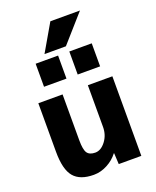

<svg xmlns="http://www.w3.org/2000/svg" viewBox="-174 -1067 958 1178"><g transform="rotate(-20 304.5 -478.5)"><path d="M60.5 -203.1V-519.5H218.8V-219.7Q218.8 -158.2 233.9 -136.7Q249 -115.2 286.1 -115.2Q323.2 -115.2 353.5 -154.8Q383.8 -194.3 383.8 -247.1V-519.5H543.9V0H396.5L392.6 -72.3H390.6Q362.3 -35.2 319.3 -12.7Q276.4 9.8 231.4 9.8Q141.6 9.8 101.1 -38.6Q60.5 -86.9 60.5 -203.1ZM127.9 -602.5V-752.9H274.4V-602.5ZM199.2 -790 301.8 -966.8H495.1L338.9 -790ZM347.7 -602.5V-752.9H494.1V-602.5Z"/></g></svg>

Font: GenEi M Gothic v2 Heavy
Style: Regular
Weight: 800
Version: Version 2.0